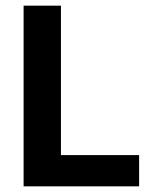

<svg xmlns="http://www.w3.org/2000/svg" viewBox="-20 -659 539 679"><path d="M195.5 0H63.5V-639H195.5ZM137.5 -110.5H472V0H137.5Z"/></svg>

Font: Anek Telugu SemiBold
Style: Regular
Weight: 600
Designer: Omkar Bhoir (Telugu), Yesha Goshar (Latin)
Foundry: Ek Type
Version: Version 1.003